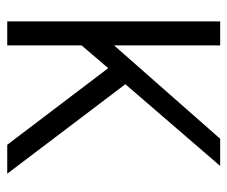

<svg xmlns="http://www.w3.org/2000/svg" viewBox="-69 -560 629 531"><g transform="rotate(90 245.5 -294.5)"><path d="M460.4 0H380.4L168.5 -279.3L105.5 -205.6V0H39.1V-588.9H105.5V-295.4L363.8 -588.9H439L212.9 -326.7Z"/></g></svg>

Font: Meera
Style: Regular
Weight: 400
Designer: Hussain KH and Suresh P for Swathanthra Malayalam Computing (SMC)
Version: Version 7.0.0+20221109